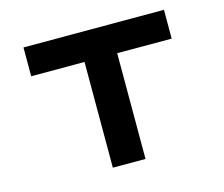

<svg xmlns="http://www.w3.org/2000/svg" viewBox="-99 -832 1124 965"><g transform="rotate(-15 462.5 -350.0)"><path d="M374.6 0V-550.1H97.1V-700H828.1V-550.1H544.6V0Z"/></g></svg>

Font: Lexend Zetta
Style: Regular
Weight: 400
Designer: Bonnie Shaver-Troup, Thomas Jockin
Foundry: Lexend
Version: Version 1.007